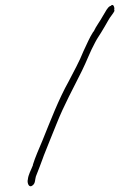

<svg xmlns="http://www.w3.org/2000/svg" viewBox="-55 -731 609 873"><g transform="rotate(-5 249.5 -294.5)"><path d="M39 69 38 72C35 87 42 108 58 97C65 93 69 86 71 78L73 70C75 61 78 54 81 49C92 27 103 5 115 -21L121 -34C142 -77 169 -128 191 -172C233 -256 282 -328 328 -404C352 -443 372 -487 397 -524C408 -542 418 -553 429 -568C441 -585 455 -603 466 -620C477 -637 491 -648 499 -662L497 -665C502 -673 497 -699 483 -685H481C467 -679 460 -664 444 -643C429 -620 408 -598 396 -576L394 -575C374 -549 361 -523 342 -491C319 -445 290 -403 263 -360C210 -282 166 -191 120 -101C101 -65 82 -31 68 3V5C57 28 43 46 39 69Z"/></g></svg>

Font: Scribbler
Style: HLIta
Weight: 100
Designer: Mew Too
Foundry: Cannot Into Space Fonts
Version: Version 1.001